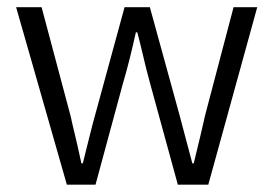

<svg xmlns="http://www.w3.org/2000/svg" viewBox="-20 -503 745 523"><path d="M93.3 -483.4 171.4 -190.4Q174.8 -177.7 175.3 -173.3Q193.4 -98.1 201.7 -58.1H205.6L215.3 -97.2Q218.8 -110.4 225.8 -139.2Q232.9 -168 239.3 -190.4L319.3 -483.4H388.2L468.8 -190.4L503.9 -58.1H507.8Q528.8 -144 539.1 -190.4L616.2 -483.4H680.7L547.4 0H464.4L388.7 -276.4Q377.4 -317.4 369.6 -352.1Q358.9 -397 354 -415H350.1Q332.5 -335 314.5 -274.4L240.2 0H162.1L23.9 -483.4Z"/></svg>

Font: Varta
Style: Light
Weight: 300
Designer: Joana Correia, Viktoriya Grabowska, Eben Sorkin
Foundry: Sorkin Type
Version: Version 1.002; ttfautohint (v1.3) -l 8 -r 24 -G 200 -x 12 -H